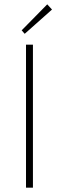

<svg xmlns="http://www.w3.org/2000/svg" viewBox="-20 -866 272 886"><path d="M100 0V-660H132V0ZM94 -710 80 -726 198 -846 220 -822Z"/></svg>

Font: Assistant ExtraLight
Style: Regular
Weight: 200
Designer: Hebrew By Ben Nathan, Latin by Paul Hunt
Version: Version 3.000